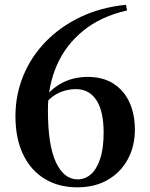

<svg xmlns="http://www.w3.org/2000/svg" viewBox="-20 -777 634 813"><path d="M307.5 16.2Q227.6 16.2 168.5 -20.2Q109.4 -56.5 77.4 -124Q45.4 -191.4 45.4 -284.9Q45.4 -375.3 78.6 -456.2Q111.9 -537.2 173.8 -600.9Q235.7 -664.6 321.7 -705.4Q407.7 -746.2 513.4 -756.7L518.1 -732.8Q408.4 -708.1 333.6 -647.8Q258.7 -587.6 220.8 -501Q182.9 -414.4 182.9 -310.3Q182.9 -161.4 217 -89.4Q251.1 -17.5 308.5 -17.5Q340.1 -17.5 364.7 -38.8Q389.3 -60.1 404 -104Q418.8 -147.9 418.8 -215.7Q418.8 -306.2 388.2 -353Q357.6 -399.7 301.1 -399.7Q266.3 -399.7 233.3 -385.8Q200.3 -371.9 170 -337L150.6 -350.2H158.7Q231 -451.3 351.9 -451.3Q416 -451.3 460.3 -422.9Q504.7 -394.4 527.9 -344.3Q551.1 -294.2 551.1 -227.5Q551.1 -158.3 521.3 -102.9Q491.5 -47.5 436.7 -15.6Q381.9 16.2 307.5 16.2Z"/></svg>

Font: Noto Serif HK ExtraLight
Style: Regular
Weight: 200
Designer: Ryoko NISHIZUKA 西塚涼子 (kana & ideographs); Frank Grießhammer (Latin, Greek & Cyrillic); Wenlong ZHANG 张文龙 (bopomofo); San
Foundry: Adobe
Version: Version 2.002-H1;hotconv 1.1.0;makeotfexe 2.6.0